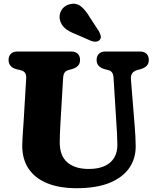

<svg xmlns="http://www.w3.org/2000/svg" viewBox="-20 -971 822 1010"><path d="M593.4 -303.4 577.4 -560.6Q576.4 -579.9 569.5 -589.5Q562.7 -599.1 548.4 -602.6L530.4 -607.2Q510.2 -612.8 499.2 -624.6Q488.2 -636.4 488.2 -656Q488.2 -676 500.3 -688Q512.4 -700 534.8 -700H716.2Q738.7 -700 750.7 -688Q762.8 -676 762.8 -656Q762.8 -636.4 751.8 -625Q740.8 -613.6 720.6 -607.6L702.6 -602.6Q684.3 -597.4 675.7 -585.7Q667.1 -573.9 668.8 -552.6L688.8 -304.2Q691 -278.6 692.2 -254Q693.5 -229.4 693.8 -202.8Q694.5 -138.5 660.7 -88.4Q627 -38.4 557.8 -9.7Q488.7 19 382.8 19Q291.1 19 227.1 -7.6Q163.1 -34.1 129.8 -84.4Q96.5 -134.8 97 -206.4Q97.1 -220.5 98.4 -243.2Q99.6 -265.9 101.3 -288.8Q103 -311.8 104 -327.4L117.8 -558.6Q118.8 -578 111.5 -588.2Q104.1 -598.3 85.3 -602.6L67.3 -606.8Q25.1 -617.6 25.1 -656Q25.1 -676 37.2 -688Q49.3 -700 71.7 -700H354.5Q377 -700 389 -688Q401.1 -676 401.1 -656Q401.1 -636.4 390.1 -625Q379.1 -613.6 358.9 -607.6L340.9 -602.6Q326.8 -599 319.9 -589.1Q313 -579.1 312 -560L297.8 -320.4Q296.2 -291.5 295.3 -267.5Q294.5 -243.5 294.2 -225.6Q293.5 -152.2 333.8 -117.2Q374.2 -82.2 447 -82.2Q496.6 -82.2 530.3 -97.6Q564.1 -113.1 581 -141.8Q598 -170.6 597.4 -210.4Q597.1 -243.9 595.7 -264.4Q594.4 -285 593.4 -303.4ZM452.2 -880.2 500.6 -805.9Q507.1 -794.1 509.8 -782.9Q512.6 -771.8 505.3 -762Q498.5 -753.5 485.8 -752Q473.1 -750.6 461 -755.3L377.3 -791.7Q340.9 -806 322 -822.2Q303.1 -838.4 295.7 -863.9Q288.6 -890 301.9 -915Q315.3 -940.1 345.1 -948.4Q380.7 -957.7 405.7 -937.5Q430.7 -917.3 452.2 -880.2Z"/></svg>

Font: Fraunces SuperSoft
Style: Regular
Weight: 900
Version: Version 1.000;[b76b70a41]